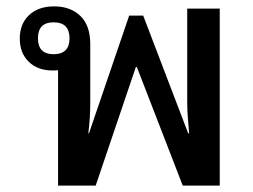

<svg xmlns="http://www.w3.org/2000/svg" viewBox="-20 -582 792 602"><path d="M162 0V-362Q154 -361 145 -361Q98 -361 70 -388.5Q42 -416 42 -461Q42 -507 71 -534.5Q100 -562 150 -562Q201 -562 232 -532Q263 -502 263 -444V-261Q263 -237 261.5 -212.5Q260 -188 257 -164H259L385 -533H429L570 -164H573Q571 -188 569 -212.5Q567 -237 567 -261V-555H669V0H553L409 -372H406L280 0ZM148 -412Q198 -412 198 -462Q198 -512 148 -512Q99 -512 99 -462Q99 -412 148 -412Z"/></svg>

Font: Noto Sans Thai Looped Medium
Style: Regular
Weight: 500
Designer: Sasikarn Vongin, Ben Mitchell
Foundry: The Fontpad Ltd
Version: Version 1.001; ttfautohint (v1.8.4.7-5d5b)